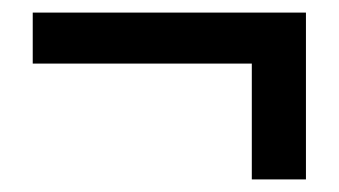

<svg xmlns="http://www.w3.org/2000/svg" viewBox="-20 -449 538 305"><path d="M380 -164V-348H32V-429H466V-164Z"/></svg>

Font: Nunito Sans 10pt Condensed
Style: Bold
Weight: 700
Width: 3
Designer: Vernon Adams
Foundry: Vernon Adams
Version: Version 3.101;gftools[0.9.27]